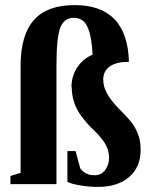

<svg xmlns="http://www.w3.org/2000/svg" viewBox="-20 -724 596 755"><path d="M262 -383 261 -380Q261 -424 283 -458Q306 -493 344 -509Q341 -581 324 -618Q308 -654 270 -654Q232 -654 217 -615Q202 -576 202 -465V0H21V-32L61 -44V-465Q61 -587 114 -646Q166 -704 273 -704Q481 -704 487 -481Q438 -481 412 -463Q386 -445 386 -411Q386 -384 400 -358Q414 -331 448 -296Q492 -252 505 -232Q518 -211 526 -187Q533 -165 533 -134Q533 -67 488 -28Q443 11 364 11Q331 11 295 5Q260 -1 245 -9V-130H277L296 -61Q317 -35 350 -35H355Q379 -36 394 -56Q409 -76 409 -104Q409 -132 394 -158Q379 -184 343 -218Q322 -238 301 -266Q280 -294 271 -323Q262 -352 262 -383Z"/></svg>

Font: Libra Serif Modern
Style: Bold
Weight: 700
Designer: Stefan Peev, Context Ltd
Foundry: Ascender Corporation
Version: Version 1.000